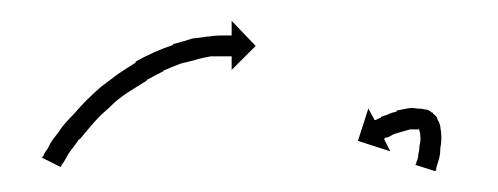

<svg xmlns="http://www.w3.org/2000/svg" viewBox="-20 -343 477 184"><path d="M22 -194Q22 -194 22 -194.5Q22 -195 22 -195Q22 -195 22 -195Q22 -195 22 -195Q23 -197 26 -201Q26 -201 26 -201Q26 -201 26 -201Q26 -201 26 -201Q26 -201 26 -201Q28 -206 32 -211Q32 -211 32 -211Q32 -211 32 -211Q32 -211 32 -211Q32 -211 32 -211Q36 -216 40 -222Q40 -222 40 -222Q40 -222 40 -222Q40 -222 40 -222Q40 -222 40 -222Q45 -228 51 -234Q51 -234 51 -234Q51 -234 51 -234Q51 -234 51 -234Q51 -234 51 -234Q57 -241 63 -247Q63 -247 63 -247Q63 -247 63 -247Q63 -247 63 -247Q63 -247 63 -247Q70 -254 77 -260Q77 -260 77 -260Q77 -260 77 -260Q77 -260 77 -260Q77 -260 77 -260Q85 -266 93 -272Q93 -272 93 -272Q93 -272 93 -272Q93 -272 93 -272Q93 -272 93 -272Q102 -278 110 -283Q110 -283 110 -283Q110 -283 110 -284Q110 -284 110 -284Q110 -284 110 -284Q119 -289 128 -293Q128 -293 128 -293Q128 -293 128 -293Q128 -293 128 -293Q128 -293 128 -293Q137 -297 146 -300Q146 -300 146 -300.5Q146 -301 146 -301Q146 -301 146.5 -301Q147 -301 147 -301Q155 -303 164 -306Q164 -306 164 -306Q164 -306 164 -306Q164 -306 164 -306Q164 -306 164 -306Q172 -307 179 -308Q179 -308 179.5 -308Q180 -308 180 -308Q180 -308 180 -308Q180 -308 180 -308Q186 -309 192 -309Q192 -309 192 -309Q192 -309 192 -309Q192 -309 192 -309Q192 -309 192 -309Q196 -309 200 -309Q200 -309 200 -309Q200 -309 200 -309Q200 -309 200 -309Q200 -309 200 -309Q201 -309 202 -309V-323L225 -299L202 -276V-289Q201 -289 200 -289Q200 -289 200 -289Q200 -289 200 -289Q200 -289 200 -289Q200 -289 200 -289Q197 -289 193 -289Q193 -289 193 -289Q193 -289 193 -289Q193 -289 193 -289Q193 -289 193 -289Q188 -289 182 -289Q182 -289 182 -289Q182 -289 182 -289Q182 -289 182 -289Q182 -289 182 -289Q176 -288 168 -286Q168 -286 168 -286Q168 -286 168 -286Q168 -286 168.5 -286Q169 -286 169 -286Q161 -284 153 -282Q153 -282 153 -282Q153 -282 153 -282Q153 -282 153 -282Q153 -282 153 -282Q145 -279 136 -275Q136 -275 136.5 -275Q137 -275 137 -275Q137 -275 137 -275Q137 -275 137 -275Q129 -271 120 -266Q120 -266 120 -266Q120 -266 120 -266Q120 -266 120.5 -266Q121 -266 121 -266Q113 -261 105 -256Q105 -256 105 -256Q105 -256 105 -256Q105 -256 105 -256Q105 -256 105 -256Q97 -251 90 -245Q90 -245 90 -245Q90 -245 90 -245Q90 -245 90 -245Q90 -245 90 -245Q84 -239 77 -233Q77 -233 77 -233Q77 -233 77 -233Q77 -233 77 -233Q77 -233 77 -233Q71 -227 66 -221Q66 -221 66 -221Q66 -221 66 -221Q66 -221 66 -221Q66 -221 66 -221Q61 -215 56 -209Q56 -209 56 -209Q56 -209 56 -210Q56 -210 56 -210Q56 -210 56 -210Q52 -204 48 -199Q48 -199 48 -199Q48 -199 48 -199Q48 -199 48 -199Q48 -199 48 -199Q45 -195 43 -191Q43 -191 43 -191Q43 -191 43 -191Q43 -191 43 -191Q43 -191 43 -191Q41 -187 39 -185Q39 -185 39 -185Q39 -185 39 -185Q39 -185 39 -185Q39 -185 39 -185Q39 -184 38 -183L20 -192Q21 -193 22 -194ZM379 -187Q379 -187 379 -187Q379 -187 379 -187Q379 -187 379 -187Q379 -187 379 -187Q379 -188 380 -190Q380 -190 380 -190Q380 -190 380 -190Q380 -190 380 -190Q380 -190 380 -190Q381 -193 381 -196Q381 -196 381 -196Q381 -196 381 -196Q381 -196 381 -196Q381 -196 381 -196Q382 -199 382 -203Q382 -203 382 -203Q382 -203 382 -203Q382 -203 382 -203Q382 -203 382 -203Q383 -207 383 -211Q383 -211 383 -211Q383 -211 383 -211Q383 -211 383 -210.5Q383 -210 383 -210Q383 -214 382 -218Q382 -218 382 -217.5Q382 -217 382 -217Q382 -217 382 -217Q382 -217 382 -217Q382 -219 381 -221Q381 -221 381 -220Q381 -220 381.5 -220Q382 -220 382 -220Q382 -220 381.5 -220Q381 -220 381 -220Q381 -220 382 -220Q382 -220 382 -219Q383 -219 383 -219Q383 -219 382 -219Q382 -219 382 -219Q382 -219 383 -219Q383 -219 383 -219Q383 -219 383 -219Q381 -219 378 -219Q378 -219 378 -219Q378 -219 378 -219Q378 -219 378.5 -219Q379 -219 379 -219Q376 -219 373 -219Q373 -219 373 -219Q373 -219 373 -219Q373 -219 373 -219Q373 -219 373 -219Q370 -218 366 -217Q366 -217 366 -217Q366 -217 366 -217Q366 -217 366 -217Q366 -217 366 -217Q362 -216 359 -215Q359 -215 359 -215Q359 -215 359 -215Q359 -215 359 -215Q359 -215 359 -215Q356 -214 353 -212Q353 -212 353 -212Q353 -212 353 -212Q353 -212 353 -212Q353 -212 353 -212Q351 -211 349 -211Q349 -211 349 -211Q349 -211 349 -211Q349 -211 349 -211Q349 -211 349 -211Q349 -210 348 -210L354 -198L323 -208L333 -239L339 -228Q339 -228 340 -228Q340 -228 340 -228Q340 -228 340 -228Q340 -228 340 -228Q340 -228 340 -228Q342 -229 344 -230Q344 -230 344.5 -230Q345 -230 345 -230Q345 -230 345 -230.5Q345 -231 345 -231Q348 -232 351 -233Q351 -233 351 -233Q351 -233 351 -233Q351 -233 351 -233Q351 -233 351 -233Q355 -235 360 -236Q360 -236 360 -236Q360 -236 360 -236Q360 -236 360 -236.5Q360 -237 360 -237Q365 -238 370 -239Q370 -239 370 -239Q370 -239 370 -239Q370 -239 370 -239Q370 -239 370 -239Q375 -240 379 -239Q379 -239 379 -239Q379 -239 379 -239Q379 -239 379.5 -239Q380 -239 380 -239Q384 -239 388 -238Q388 -238 388 -238Q388 -238 389 -238Q389 -238 389 -238Q389 -238 389 -238Q392 -237 394 -235Q394 -235 395 -235Q395 -234 395 -234Q397 -233 399 -230Q399 -230 399 -230Q399 -230 399 -229Q399 -229 399 -229Q401 -226 402 -222Q402 -222 402 -221.5Q402 -221 402 -221Q402 -221 402 -221Q402 -221 402 -221Q403 -216 403 -211Q403 -211 403 -211Q403 -211 403 -211Q403 -211 403 -211Q403 -211 403 -211Q403 -206 402 -201Q402 -201 402 -201Q402 -201 402 -201Q402 -201 402 -201Q402 -201 402 -201Q402 -196 401 -192Q401 -192 401 -192Q401 -192 401 -192Q401 -192 401 -192Q401 -192 401 -192Q400 -188 399 -185Q399 -185 399 -185Q399 -185 399 -185Q399 -185 399 -185Q399 -185 399 -185Q398 -182 398 -181Q398 -181 398 -181Q398 -181 398 -180Q398 -180 398 -180Q398 -180 398 -180Q398 -180 397 -179L378 -185Q379 -186 379 -187Z"/></svg>

Font: FRB American Cursive Just Arrows Black
Style: Bold Italic
Weight: 900
Italic angle: -25°
Version: Version 2.0;Modular Font Editor K font №1